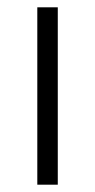

<svg xmlns="http://www.w3.org/2000/svg" viewBox="-20 -505 260 525"><path d="M82 0V-485H138V0Z"/></svg>

Font: Palanquin ExtraLight
Style: Regular
Weight: 275
Designer: Pria Ravichandran
Version: Version 1.001